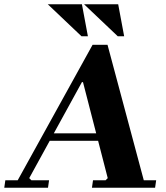

<svg xmlns="http://www.w3.org/2000/svg" viewBox="-64 -880 776 900"><path d="M161 0H-44L-39 -35H19L370 -670H440L610 -35H668L663 0H367L372 -35H431L441 -45L325 -495H320L73 -45L83 -35H166ZM161 -255H487L482 -220H156ZM160 -860H320L348 -710H318ZM330 -860H490L518 -710H488Z"/></svg>

Font: Brygada 1918
Style: Bold Italic
Weight: 700
Italic angle: -8°
Designer: Mateusz Machalski | Borys Kosmynka | Przemek Hoffer
Foundry: NIEPODLEGLA 2018
Version: Version 3.006